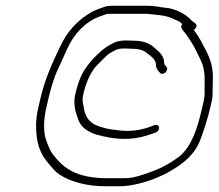

<svg xmlns="http://www.w3.org/2000/svg" viewBox="-20 -650 762 669"><path d="M614.7 -566C610.6 -560 610.4 -554.7 614 -550L619.1 -542C626.6 -533.9 639.1 -515.2 644.8 -506L653.6 -492C661.8 -476.1 670.9 -458.4 678.9 -441.5C691.2 -415.6 694.1 -392.7 693 -355C692.3 -332.3 695.1 -320.8 689.8 -298L683.1 -269C667.2 -200.3 646.8 -138.8 605.2 -105C562.9 -73.8 534.3 -60 479.7 -42C447.9 -31.5 435.3 -29 406.7 -29H355.7C260.7 -29 211.9 -54.6 174.1 -100C154.4 -121.9 147.3 -142.3 138.2 -170C131 -197 132.4 -235.8 141.5 -275L148.8 -306.5C156.8 -341.5 167.9 -379.8 181.9 -409C192.9 -431.8 201.8 -453.4 213.4 -478C237.2 -532 276 -572.6 325.7 -592L343.1 -598C347.5 -600 351.5 -601.3 355 -602H483C489 -602 494.9 -601.7 500.8 -601L520.3 -599C540.8 -596.7 562.6 -594.4 577.5 -587C591.4 -580 605.7 -577.7 614.7 -566ZM655.1 -546C657.4 -547.3 659.4 -549 661.2 -551C673.1 -568.2 652 -572 645.1 -581C628.8 -599.3 600.3 -614 571.4 -621C555.6 -623.5 544 -624 529.8 -627L511.2 -629C504 -629.7 496.8 -630 489.5 -630H374.5C358.3 -630 350.9 -629.2 338.1 -624C325.6 -619.7 313 -615.1 300.6 -609C251.1 -580.4 214.6 -542.6 187.7 -484C161.8 -428.7 136.8 -376 120.9 -307L113.3 -274C107.9 -250.7 105.6 -231.3 105.7 -211C106 -152.2 119 -114.2 150.2 -79C167.3 -60 170 -53.4 188.5 -41C227.3 -16.8 279.8 -1 349.2 -1H400.2C439.6 -1 499.3 -18.5 529.4 -32C545.8 -39.4 559.6 -45.1 573.5 -54C616.6 -78.9 659.9 -110.7 679.6 -167C690.6 -197.3 703.1 -234.3 711.1 -269L717.8 -298C720.3 -308.7 721.2 -318.7 720.7 -328C720.7 -342.1 722.4 -379.2 721.5 -392C719.5 -440.8 697.1 -474.7 678.7 -510L670 -524C666.9 -528.9 660.8 -538.5 655.1 -546ZM559.5 -418 554.7 -423C549.9 -429.1 552.8 -438.7 549.2 -447C542 -465.3 528.4 -474.4 514.4 -487C498.2 -499.8 478.8 -508 446.3 -508C436.4 -508.7 426.8 -509 417.5 -509C397.9 -509 384.8 -505.5 371 -498C350.3 -486.1 343.9 -483.4 319.2 -460C294.6 -435.7 288.8 -427.7 273.5 -405C258.9 -381.8 249.3 -352.1 241.9 -320C235.2 -291 242.1 -261.2 249.9 -242C257.3 -209.6 282.3 -192.1 315.8 -181C345.1 -173.2 376.9 -166 415.3 -166C457.7 -166 490.3 -176.9 522.4 -188C541.5 -196 536.4 -220.7 517.4 -214C491.4 -202.3 458.3 -194 422.8 -194C413.5 -194 404.7 -194.5 396.6 -195.5L372.3 -198.5C355.9 -200.5 344 -203.9 330 -208L309.9 -216C285.8 -229.6 275.3 -248.4 271.4 -279C268.3 -292.6 266 -303.3 269.9 -320C278.7 -358.4 291 -387.9 309.4 -413C314.9 -420.1 354.9 -461.2 363.4 -465C379.8 -474 387.3 -481 411.1 -481C420.4 -481 430 -480.7 439.8 -480C466.4 -480 480.5 -474.8 493.1 -464C506.2 -453.7 523.3 -443.4 523.7 -423C523.1 -412.3 530.1 -404.1 536.7 -397C547.3 -383.2 570.7 -405.1 559.5 -418Z"/></svg>

Font: HoneyBee
Style: XLitIt
Weight: 200
Foundry: Cannot Into Space Fonts
Version: Version 0.89